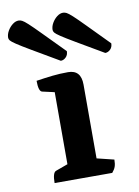

<svg xmlns="http://www.w3.org/2000/svg" viewBox="-129 -767 594 822"><g transform="rotate(-10 168.5 -356.0)"><path d="M41 0Q41 -46 57 -50.9L120.1 -73.9L109.1 -58.6V-395.4L121.1 -380.4L56.4 -395Q41 -398.4 41 -444.5Q79.5 -450.4 111.9 -454Q144.3 -457.6 179.8 -457.6Q236.2 -457.6 236.2 -393.8V-61.9L224.2 -75.8L310.5 -54.6Q310.5 -36.4 306.5 -24.6Q302.6 -12.9 291.6 0ZM158.3 -510.9Q84.1 -554.3 42.3 -578.9Q0.5 -603.5 -18.5 -616.2Q-37.5 -628.9 -42.2 -635Q-46.9 -641.2 -46.9 -647.1Q-46.9 -662.1 -38.2 -677.1Q-29.5 -692.1 -16.6 -702Q-3.8 -712 9.8 -712Q17.2 -712 25 -708Q32.9 -704.1 49.4 -689Q66 -673.9 99 -640.2Q132.1 -606.5 190.7 -547.1Q190.7 -530.7 180.5 -520.8Q170.4 -510.9 158.3 -510.9ZM351.5 -510.9Q277.3 -554.3 235.5 -578.9Q193.7 -603.5 174.7 -616.2Q155.7 -628.9 151 -635Q146.3 -641.2 146.3 -647.1Q146.3 -662.1 155 -677.1Q163.7 -692.1 176.5 -702Q189.4 -712 203 -712Q210.3 -712 218.2 -708Q226 -704.1 242.6 -689Q259.2 -673.9 292.2 -640.2Q325.2 -606.5 383.8 -547.1Q383.8 -530.7 373.7 -520.8Q363.5 -510.9 351.5 -510.9Z"/></g></svg>

Font: Pitagon Serif
Style: Regular
Weight: 400
Designer: Travis Tran
Foundry: Pitagon
Version: Version 1.000;gftools[0.9.26]